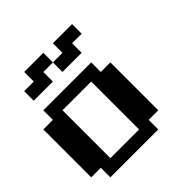

<svg xmlns="http://www.w3.org/2000/svg" viewBox="-199 -929 1090 1090"><g transform="rotate(-45 346.0 -384.5)"><path d="M384.3 -76.7V-461.4H153.8V-76.7ZM76.7 0V-76.7H0V-461.4H76.7V-538.1H461.4V-461.4H538.1V-76.7H461.4V0ZM76.7 -615.2V-691.9H153.8V-769H307.6V-691.9H230.5V-615.2ZM307.6 -615.2V-691.9H384.3V-769H538.1V-691.9H461.4V-615.2Z"/></g></svg>

Font: Good Old DOS
Style: Regular
Weight: 400
Designer: Vasily Draigo
Foundry: Vasily Draigo
Version: 1.0